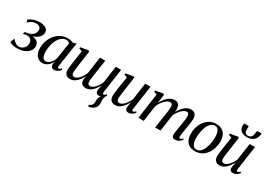

<svg xmlns="http://www.w3.org/2000/svg" viewBox="-5 -1789 4245 3057"><g transform="rotate(30 2118.0 -260.0)"><path d="M132 8.5Q90.5 8.5 61 1Q31.5 -6.5 14 -15Q-3.5 -23.5 -9.5 -27L21.5 -104Q36.5 -86.5 54.8 -69.2Q73 -52 95.2 -40.8Q117.5 -29.5 142.5 -29.5Q178.5 -29.5 206.2 -46.2Q234 -63 250 -92Q266 -121 266.5 -157Q266.5 -183 256 -204.8Q245.5 -226.5 221.2 -239.2Q197 -252 155.5 -250.5L99 -236L112 -280L146 -284Q192.5 -289 224.8 -307.8Q257 -326.5 273.8 -354.5Q290.5 -382.5 290.5 -414Q290.5 -450 267 -469Q243.5 -488 207 -488Q180 -488 155.8 -481Q131.5 -474 108.5 -459.8Q85.5 -445.5 61 -423.5L48 -471Q75.5 -491.5 106.5 -505.2Q137.5 -519 171.2 -526.2Q205 -533.5 240.5 -533.5Q313 -533.5 355.2 -507.2Q397.5 -481 397.5 -427Q397.5 -394.5 380 -367.8Q362.5 -341 333.2 -320.2Q304 -299.5 268.5 -286Q233 -272.5 197 -267L201.5 -277.5Q258.5 -284 297.8 -271Q337 -258 357.2 -231.5Q377.5 -205 377.5 -170Q377.5 -126.5 357.5 -93.2Q337.5 -60 303 -37.2Q268.5 -14.5 224.5 -3Q180.5 8.5 132 8.5Z M850 -83Q847 -61 852.8 -52.5Q858.5 -44 869 -44Q878.5 -44 890.2 -51Q902 -58 915.5 -72.5L927 -51.5Q920 -41.5 904.5 -26.8Q889 -12 866 -0.8Q843 10.5 814.5 10.5Q782.5 10.5 766.8 -8.5Q751 -27.5 754 -61.5L761.5 -108Q747 -77.5 723.2 -50.5Q699.5 -23.5 668.5 -6.5Q637.5 10.5 601.5 10.5Q555 10.5 520.5 -12.8Q486 -36 467 -79Q448 -122 448 -181.5Q448 -232 461.2 -283Q474.5 -334 500.5 -379.2Q526.5 -424.5 564.2 -459.8Q602 -495 651.2 -515.2Q700.5 -535.5 760 -535.5Q787 -535.5 812.5 -529.2Q838 -523 859 -512.5L918.5 -532ZM811.5 -475.5Q803.5 -487 788.8 -494Q774 -501 753.5 -501Q713 -501 681 -481.8Q649 -462.5 625.2 -429.5Q601.5 -396.5 585.5 -354.8Q569.5 -313 561.8 -267.8Q554 -222.5 554 -179Q554 -130.5 563.5 -99.8Q573 -69 590 -54.5Q607 -40 629 -40Q651 -40 671.5 -50.5Q692 -61 710.2 -79.5Q728.5 -98 743 -122Q757.5 -146 766 -173Z M1580 245 1572.5 216.5Q1595 206.5 1608.8 196Q1622.5 185.5 1630.5 169Q1641 150 1640 122.2Q1639 94.5 1643.5 67.5Q1647 40.5 1662.5 21.2Q1678 2 1688 -12L1747.5 -45.5Q1730.5 -25.5 1725 -1.8Q1719.5 22 1720 45Q1720 58 1721.5 73Q1723 88 1722.5 102Q1722.5 134.5 1711.8 161.8Q1701 189 1673.5 209Q1655.5 222.5 1633.8 231.2Q1612 240 1580 245ZM1122 -281Q1120 -265 1116.5 -242Q1113 -219 1109.8 -194.8Q1106.5 -170.5 1104.5 -149.8Q1102.5 -129 1102.5 -116.5Q1102.5 -80.5 1114.8 -65.8Q1127 -51 1152.5 -51Q1177.5 -51 1206.5 -72.5Q1235.5 -94 1262.2 -130.5Q1289 -167 1307.5 -212Q1311.5 -240 1315.8 -271Q1320 -302 1324.5 -330.5Q1329 -362 1333.5 -395.5Q1338 -429 1342.8 -461.8Q1347.5 -494.5 1352 -523.5H1450Q1439 -449.5 1430 -389.5Q1421 -329.5 1414 -283Q1407 -236.5 1402.5 -202.5Q1398 -168.5 1395.8 -146.8Q1393.5 -125 1393.5 -115Q1393.5 -80.5 1405 -65.8Q1416.5 -51 1441.5 -51Q1468.5 -51 1497.2 -72.2Q1526 -93.5 1552.5 -129.8Q1579 -166 1599 -212L1643 -523.5H1741.5L1678 -81.5Q1676 -63 1679.8 -53.2Q1683.5 -43.5 1693.5 -43.5Q1704 -43.5 1716 -50.8Q1728 -58 1743 -74L1754 -53Q1746 -40.5 1729.8 -25.8Q1713.5 -11 1690.8 -0.2Q1668 10.5 1639.5 10.5Q1604.5 10.5 1590.2 -10Q1576 -30.5 1581.5 -67.5L1594 -152.5Q1576 -116.5 1554.2 -86.5Q1532.5 -56.5 1507.5 -34.8Q1482.5 -13 1454.2 -1Q1426 11 1395 11Q1364 11 1341 -0.8Q1318 -12.5 1306.8 -37Q1295.5 -61.5 1299 -101L1306.5 -157Q1289.5 -121 1268.2 -90.5Q1247 -60 1221.5 -37.2Q1196 -14.5 1167.2 -1.8Q1138.5 11 1106.5 11Q1075 11 1051.5 -1.2Q1028 -13.5 1015 -38.2Q1002 -63 1002 -101Q1002 -114.5 1004.5 -139.2Q1007 -164 1010.8 -192Q1014.5 -220 1018 -244.2Q1021.5 -268.5 1023.5 -281L1051 -465.5L993.5 -487.5L997.5 -510.5L1134.5 -534L1155.5 -521.5Z M1935 11Q1903 11 1879.8 -1.5Q1856.5 -14 1843.5 -38.5Q1830.5 -63 1830.5 -100.5Q1830.5 -114.5 1832.8 -138.5Q1835 -162.5 1838.8 -189.8Q1842.5 -217 1846.2 -241.5Q1850 -266 1852 -281L1881 -465.5L1823.5 -487L1827.5 -510L1966 -533.5L1984.5 -521.5L1950 -280.5Q1948 -262.5 1944.5 -239.2Q1941 -216 1938 -192.5Q1935 -169 1932.8 -148.8Q1930.5 -128.5 1930.5 -116.5Q1930.5 -93 1936 -78.5Q1941.5 -64 1952.8 -57.8Q1964 -51.5 1981 -51.5Q2007.5 -51.5 2036.5 -73Q2065.5 -94.5 2092.5 -131Q2119.5 -167.5 2138.5 -212L2183.5 -525.5H2281L2217.5 -81Q2215 -63.5 2219 -53.8Q2223 -44 2233 -44Q2242.5 -44 2255 -51.2Q2267.5 -58.5 2282.5 -74L2293 -53Q2285 -40.5 2268.2 -25.8Q2251.5 -11 2228.8 -0.5Q2206 10 2179 10Q2145.5 10 2132.2 -7.5Q2119 -25 2119.5 -49Q2119.5 -52.5 2121 -64.2Q2122.5 -76 2124.8 -92Q2127 -108 2129.5 -124.2Q2132 -140.5 2133.5 -152L2132 -152.5Q2116 -119.5 2095.5 -90Q2075 -60.5 2050.2 -38Q2025.5 -15.5 1996.8 -2.2Q1968 11 1935 11Z M2530.5 -522.5 2509.5 -360.5Q2527.5 -396 2551 -427.8Q2574.5 -459.5 2602 -483.8Q2629.5 -508 2660 -521.8Q2690.5 -535.5 2723 -535.5Q2757.5 -535.5 2779.8 -521Q2802 -506.5 2812.5 -478.2Q2823 -450 2822 -408Q2822 -401 2820.8 -388.5Q2819.5 -376 2817.5 -360.5Q2815.5 -345 2813 -328L2800 -327Q2819 -374.5 2844 -412.8Q2869 -451 2898.2 -478.5Q2927.5 -506 2959.5 -520.8Q2991.5 -535.5 3024 -535.5Q3073.5 -535.5 3100.5 -505.5Q3127.5 -475.5 3127.5 -416Q3127.5 -396.5 3123.8 -367Q3120 -337.5 3114.8 -304Q3109.5 -270.5 3104 -237.5Q3099 -208 3094.2 -177Q3089.5 -146 3085.8 -119Q3082 -92 3081.5 -74.5Q3081 -58.5 3084.8 -51.5Q3088.5 -44.5 3097 -44.5Q3107 -44.5 3119 -51.2Q3131 -58 3146.5 -74.5L3157 -54Q3148.5 -41.5 3131.8 -26.5Q3115 -11.5 3091.2 -0.5Q3067.5 10.5 3037.5 10.5Q3019 10.5 3005.5 4Q2992 -2.5 2985.2 -15.8Q2978.5 -29 2978.5 -49.5Q2979 -65.5 2982.8 -94.5Q2986.5 -123.5 2992.2 -158.5Q2998 -193.5 3003.5 -227Q3009 -259.5 3014.2 -292.2Q3019.5 -325 3023 -354.2Q3026.5 -383.5 3026 -404.5Q3026 -440 3015.2 -454.8Q3004.5 -469.5 2978 -469.5Q2957.5 -469.5 2932.5 -454.8Q2907.5 -440 2881.8 -412.8Q2856 -385.5 2833.2 -347.8Q2810.5 -310 2794.5 -264.5L2814 -331.5Q2812 -313.5 2809.8 -294.2Q2807.5 -275 2804.8 -256Q2802 -237 2799 -219L2768 0H2669L2702.5 -226.5Q2708 -259 2712.8 -292.2Q2717.5 -325.5 2720.5 -355Q2723.5 -384.5 2723.5 -404Q2723.5 -440 2712.8 -454.8Q2702 -469.5 2674.5 -469.5Q2654 -469.5 2629.8 -455.2Q2605.5 -441 2581 -416.2Q2556.5 -391.5 2535.5 -359.8Q2514.5 -328 2500.5 -293L2459 0H2361L2426.5 -466L2370 -486.5L2374.5 -509L2512 -534Z M3487 -536Q3551.5 -536 3594.5 -510.8Q3637.5 -485.5 3659.2 -438Q3681 -390.5 3681.5 -323Q3681.5 -259.5 3662.8 -199.5Q3644 -139.5 3608.5 -92Q3573 -44.5 3521.5 -16.8Q3470 11 3404.5 11Q3340.5 11 3297.2 -14.2Q3254 -39.5 3232.5 -87.2Q3211 -135 3210.5 -200.5Q3210.5 -265.5 3229.5 -325.8Q3248.5 -386 3284.2 -433.5Q3320 -481 3371.5 -508.5Q3423 -536 3487 -536ZM3480 -501.5Q3446.5 -501.5 3420.2 -482.2Q3394 -463 3374.5 -430Q3355 -397 3342.5 -356Q3330 -315 3323.8 -271Q3317.5 -227 3317.5 -186Q3317.5 -131.5 3329 -95.2Q3340.5 -59 3361.8 -41Q3383 -23 3413 -23Q3446 -23 3472.2 -42.5Q3498.5 -62 3517.8 -94.8Q3537 -127.5 3549.5 -168.2Q3562 -209 3568.2 -252.5Q3574.5 -296 3574.5 -336.5Q3574.5 -385.5 3565.2 -422.5Q3556 -459.5 3535.5 -480.5Q3515 -501.5 3480 -501.5Z M3856 11Q3824 11 3800.8 -1.5Q3777.5 -14 3764.5 -38.5Q3751.5 -63 3751.5 -100.5Q3751.5 -114.5 3753.8 -138.5Q3756 -162.5 3759.8 -189.8Q3763.5 -217 3767.2 -241.5Q3771 -266 3773 -281L3802 -465.5L3744.5 -487L3748.5 -510L3887 -533.5L3905.5 -521.5L3871 -280.5Q3869 -262.5 3865.5 -239.2Q3862 -216 3859 -192.5Q3856 -169 3853.8 -148.8Q3851.5 -128.5 3851.5 -116.5Q3851.5 -93 3857 -78.5Q3862.5 -64 3873.8 -57.8Q3885 -51.5 3902 -51.5Q3928.5 -51.5 3957.5 -73Q3986.5 -94.5 4013.5 -131Q4040.5 -167.5 4059.5 -212L4104.5 -525.5H4202L4138.5 -81Q4136 -63.5 4140 -53.8Q4144 -44 4154 -44Q4163.5 -44 4176 -51.2Q4188.5 -58.5 4203.5 -74L4214 -53Q4206 -40.5 4189.2 -25.8Q4172.5 -11 4149.8 -0.5Q4127 10 4100 10Q4066.5 10 4053.2 -7.5Q4040 -25 4040.5 -49Q4040.5 -52.5 4042 -64.2Q4043.5 -76 4045.8 -92Q4048 -108 4050.5 -124.2Q4053 -140.5 4054.5 -152L4053 -152.5Q4037 -119.5 4016.5 -90Q3996 -60.5 3971.2 -38Q3946.5 -15.5 3917.8 -2.2Q3889 11 3856 11ZM3939.5 -765Q3948 -765 3949.8 -757.2Q3951.5 -749.5 3950.5 -737.5Q3950.5 -730 3949.2 -720.2Q3948 -710.5 3948 -703Q3946 -669.5 3960.5 -646.8Q3975 -624 4013 -624Q4043.5 -624 4060.5 -638Q4077.5 -652 4085.5 -675.5Q4093.5 -699 4096 -727.5Q4097.5 -742.5 4102.5 -753.8Q4107.5 -765 4118 -765H4186.5Q4186.5 -761 4186 -755.8Q4185.5 -750.5 4183.5 -739Q4172 -668 4125.5 -632Q4079 -596 4009.5 -596Q3965 -596 3930.5 -611Q3896 -626 3877.2 -656.2Q3858.5 -686.5 3861 -733Q3861.5 -741 3862.8 -749.2Q3864 -757.5 3866.5 -765Z"/></g></svg>

Font: Merriweather 96pt
Style: Italic
Weight: 400
Italic angle: -7.8°
Version: Version 2.101